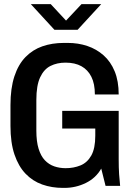

<svg xmlns="http://www.w3.org/2000/svg" viewBox="-20 -905 640 935"><path d="M286 10Q232 10 185.5 -6.5Q139 -23 104.5 -59Q70 -95 50.5 -152.5Q31 -210 31 -292V-393Q31 -475 50 -533Q69 -591 104 -627Q139 -663 186.5 -679.5Q234 -696 291 -696H310Q361 -696 405.5 -681Q450 -666 484.5 -635.5Q519 -605 538.5 -557.5Q558 -510 558 -445H442Q442 -497 425 -531Q408 -565 376.5 -582.5Q345 -600 299 -600Q258 -600 226 -584Q194 -568 175.5 -528.5Q157 -489 157 -418V-269Q157 -216 168 -180.5Q179 -145 198.5 -124.5Q218 -104 244 -95Q270 -86 300 -86Q339 -86 372 -99.5Q405 -113 424.5 -147.5Q444 -182 444 -244V-279H283V-365H558V-130Q558 -88 560 -57Q562 -26 565 0H494L473 -84Q447 -38 398 -14Q349 10 294 10ZM245 -760 130 -885H227L319 -786H284L377 -885H473L358 -760Z"/></svg>

Font: Chivo Mono Medium Medium
Style: Regular
Weight: 500
Monospace: yes
Version: Version 1.008